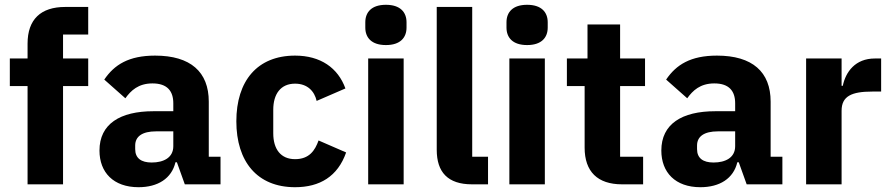

<svg xmlns="http://www.w3.org/2000/svg" viewBox="-20 -769 3718 801"><path d="M95 -410V0H243V-410H348V-525H243V-625H348V-740H252C150 -740 95 -688 95 -587V-525H21V-410Z M751 0H900V-115H851V-345C851 -469 775 -537 627 -537C517 -537 457 -499 415 -437L503 -359C526 -391 557 -421 616 -421C678 -421 703 -389 703 -338V-305H620C481 -305 395 -252 395 -141C395 -50 453 12 558 12C638 12 696 -24 712 -92H718ZM613 -91C569 -91 544 -109 544 -147V-162C544 -200 574 -221 631 -221H703V-159C703 -111 662 -91 613 -91Z M1211 12C1314 12 1389 -33 1424 -133L1309 -183C1294 -141 1270 -105 1211 -105C1151 -105 1120 -147 1120 -213V-311C1120 -377 1151 -420 1211 -420C1263 -420 1292 -388 1301 -348L1421 -400C1390 -486 1317 -537 1211 -537C1053 -537 966 -431 966 -263C966 -95 1053 12 1211 12Z M1590 -581C1650 -581 1676 -612 1676 -654V-676C1676 -718 1650 -749 1590 -749C1530 -749 1504 -718 1504 -676V-654C1504 -612 1530 -581 1590 -581ZM1516 -525V0H1664V-525Z M1949 0H2016V-115H1950V-740H1802V-144C1802 -51 1848 0 1949 0Z M2179 -581C2239 -581 2265 -612 2265 -654V-676C2265 -718 2239 -749 2179 -749C2119 -749 2093 -718 2093 -676V-654C2093 -612 2119 -581 2179 -581ZM2105 -525V0H2253V-525Z M2575 0H2663V-115H2567V-410H2671V-525H2567V-667H2431V-525H2345V-410H2419V-153C2419 -53 2473 0 2575 0Z M3095 0H3244V-115H3195V-345C3195 -469 3119 -537 2971 -537C2861 -537 2801 -499 2759 -437L2847 -359C2870 -391 2901 -421 2960 -421C3022 -421 3047 -389 3047 -338V-305H2964C2825 -305 2739 -252 2739 -141C2739 -50 2797 12 2902 12C2982 12 3040 -24 3056 -92H3062ZM2957 -91C2913 -91 2888 -109 2888 -147V-162C2888 -200 2918 -221 2975 -221H3047V-159C3047 -111 3006 -91 2957 -91Z M3343 0H3491V-307C3491 -368 3533 -387 3619 -387H3656V-525H3630C3548 -525 3508 -469 3496 -411H3491V-525H3343Z"/></svg>

Font: Braiins Sans
Style: Bold
Weight: 700
Designer: Mike Abbink, Paul van der Laan, Pieter van Rosmalen, Jiri Chlebus, Lubos Buracinsky
Foundry: Bold Monday, Sudetype
Version: Version 1.000;hotconv 1.0.109;makeotfexe 2.5.65596